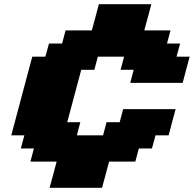

<svg xmlns="http://www.w3.org/2000/svg" viewBox="-20 -770 924 915"><path d="M216.3 125H466.3Q472.2 104 483.2 62.5Q494.1 21 500 0H625L641.6 -62.5H704.1L721.2 -125H783.7Q789.1 -145.5 800 -187.3Q811 -229 816.9 -250H566.9L550.3 -187.5H487.8L471.2 -125H346.2L362.8 -187.5H300.3Q311.5 -229 333.7 -312.3Q356 -395.5 367.2 -437.5H429.7L446.3 -500H571.3L554.7 -437.5H617.2L600.6 -375H850.6Q856 -395.5 866.9 -437.3Q877.9 -479 883.8 -500H821.3L838.4 -562.5H775.9L792.5 -625H667.5Q673.3 -645.5 684.6 -687.5Q695.8 -729.5 701.2 -750H451.2Q445.8 -729.5 434.6 -687.7Q423.3 -646 417.5 -625H292.5L275.9 -562.5H213.4L196.3 -500H133.8Q117.2 -437.5 83.7 -312.5Q50.3 -187.5 33.7 -125H96.2L79.1 -62.5H141.6L125 0H250Q244.6 21 233.4 62.5Q222.2 104 216.3 125Z"/></svg>

Font: Faithful 32x
Style: BoldOblique
Weight: 400
Foundry: Faithful Resource Pack
Version: Version 1.0; January 27, 2023